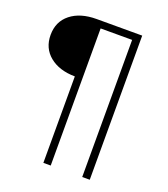

<svg xmlns="http://www.w3.org/2000/svg" viewBox="-151 -848 921 1054"><g transform="rotate(20 309.5 -321.0)"><path d="M226 -405Q134 -406 78.5 -451.5Q23 -497 23 -574Q23 -652 79.5 -697Q136 -742 231 -742H497V100H453V-701H269V100H226Z"/></g></svg>

Font: Montserrat Atlas Light
Style: Regular
Weight: 300
Designer: Julieta Ulanovsky
Foundry: Julieta Ulanovsky
Version: Version 7.200